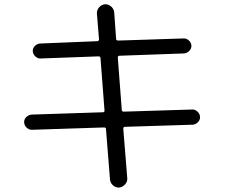

<svg xmlns="http://www.w3.org/2000/svg" viewBox="-20 -804 1040 889"><path d="M128.9 -203.1Q115.2 -202.1 104 -212.4Q92.8 -222.7 91.8 -236.8Q90.8 -251 101.6 -261.7Q112.3 -272.5 126 -273.4L456.1 -284.2Q463.9 -284.2 463.9 -292L445.3 -535.2Q445.3 -543 435.5 -543L168.9 -533.2Q155.3 -532.2 144 -542.5Q132.8 -552.7 131.8 -566.9Q130.9 -581.1 141.6 -591.3Q152.3 -601.6 166 -602.5L429.7 -613.3Q437.5 -613.3 438.5 -621.1L428.7 -741.2Q427.7 -756.8 438.5 -769.5Q449.2 -782.2 465.8 -784.2Q481.4 -785.2 494.1 -774.4Q506.8 -763.7 508.8 -747.1L517.6 -624Q517.6 -616.2 528.3 -616.2L829.1 -626Q842.8 -627 854 -617.2Q865.2 -607.4 866.2 -593.3Q867.2 -579.1 856.4 -568.4Q845.7 -557.6 832 -556.6L533.2 -545.9Q525.4 -545.9 525.4 -537.1L543.9 -294.9Q543.9 -287.1 553.7 -287.1L869.1 -296.9Q882.8 -297.9 894 -287.6Q905.3 -277.3 906.2 -263.2Q907.2 -249 896.5 -238.3Q885.7 -227.5 872.1 -226.6L558.6 -216.8Q550.8 -216.8 550.8 -208L569.3 21.5Q570.3 37.1 559.6 49.3Q548.8 61.5 532.2 64.5Q516.6 65.4 503.9 54.7Q491.2 43.9 489.3 27.3L470.7 -206.1Q470.7 -213.9 461.9 -213.9Z"/></svg>

Font: Rounded Mgen+ 1m regular
Style: Regular
Weight: 400
Designer: [Source Han Sans]
Ryoko NISHIZUKA  (kana & ideographs); Paul D. Hunt (Latin, Greek & Cyrillic); Wenlong ZHANG  (bopomofo
Version: Version 1.059.20150602